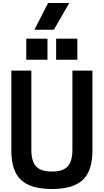

<svg xmlns="http://www.w3.org/2000/svg" viewBox="-20 -1253 695 1286"><path d="M444 -1054ZM341 -1054H211L302 -1233H444ZM498 -853ZM298 -853H156V-994H298ZM498 -853H356V-994H498ZM328 13Q186 13 121 -47.5Q56 -108 56 -245V-780H190V-250Q190 -173 221.5 -138.5Q253 -104 328 -104Q402 -104 433.5 -138.5Q465 -173 465 -250V-780H599V-245Q599 -108 534 -47.5Q469 13 328 13Z"/></svg>

Font: Tanohe Sans SemiBold
Style: Regular
Weight: 600
Designer: Village Type and Design LLC & Cristiano Sobral
Foundry: Cooper Hewitt Smithsonian Design Museum
Version: Version 1.00;September 29, 2021;FontCreator 13.0.0.2655 64-b